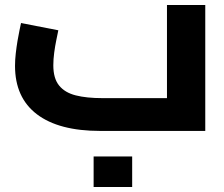

<svg xmlns="http://www.w3.org/2000/svg" viewBox="-20 -523 895 767"><path d="M380 0Q215 0 127.5 -66.5Q40 -133 40 -260Q40 -284 43 -310Q46 -336 50 -360Q54 -384 58 -402.5Q62 -421 64 -431L213 -402Q210 -387 205 -363Q200 -339 196.5 -312.5Q193 -286 193 -262Q193 -210 216 -181.5Q239 -153 282.5 -142Q326 -131 389 -131H647V-503H800V0ZM354 224V102H508V224Z"/></svg>

Font: Cairo ExtraBold
Style: Regular
Weight: 800
Designer: Mohamed Gaber, Accademia di Belle Arti di Urbino
Foundry: Kief Type Foundry, Accademia di Belle Arti di Urbino
Version: Version 3.117